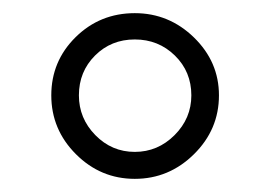

<svg xmlns="http://www.w3.org/2000/svg" viewBox="-20 -722 410 292"><path d="M185 -702Q237 -702 275 -665Q313 -628 313 -577Q313 -525 275 -487.5Q237 -450 185 -450Q133 -450 95.5 -487.5Q58 -525 58 -577Q58 -629 95 -665.5Q132 -702 185 -702ZM100 -577Q100 -542 125 -516.5Q150 -491 185 -491Q220 -491 245.5 -516.5Q271 -542 271 -577Q271 -613 246 -637.5Q221 -662 185 -662Q149 -662 124.5 -637.5Q100 -613 100 -577Z"/></svg>

Font: Exo 2.0 Light
Style: Regular
Weight: 300
Designer: Natanael Gama
Version: Version 1.001;PS 001.001;hotconv 1.0.70;makeotf.lib2.5.58329